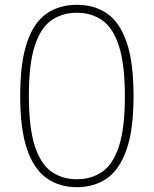

<svg xmlns="http://www.w3.org/2000/svg" viewBox="-20 -769 639 798"><path d="M299.5 9Q228.5 9 175.5 -27.2Q122.5 -63.5 93.2 -146.5Q64 -229.5 64 -370Q64 -510.5 92.8 -593.8Q121.5 -677 174.2 -713Q227 -749 299.5 -749Q372 -749 424.8 -713Q477.5 -677 506.2 -593.8Q535 -510.5 535 -370Q535 -229.5 505.8 -146.5Q476.5 -63.5 423.8 -27.2Q371 9 299.5 9ZM299.5 -24Q359.5 -24 404.5 -54.8Q449.5 -85.5 474.2 -160.5Q499 -235.5 499 -368Q499 -502.5 474.2 -578.2Q449.5 -654 404.5 -685Q359.5 -716 299.5 -716Q239.5 -716 194.5 -685.2Q149.5 -654.5 124.8 -579.5Q100 -504.5 100 -372Q100 -237.5 124.8 -161.8Q149.5 -86 194.5 -55Q239.5 -24 299.5 -24Z"/></svg>

Font: Encode Sans Condensed Thin Thin
Style: Regular
Weight: 250
Version: Version 3.002